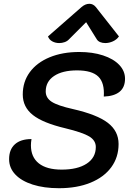

<svg xmlns="http://www.w3.org/2000/svg" viewBox="-20 -983 690 1012"><path d="M28 -144Q28 -195 58.5 -222.5Q89 -250 146 -250Q143 -232 143 -217Q143 -155 184.5 -122Q226 -89 305 -89Q389 -89 437 -120.5Q485 -152 485 -208Q485 -243 450 -264Q415 -285 324 -307Q206 -335 153 -377Q100 -419 100 -485Q100 -552 137 -602.5Q174 -653 241.5 -681Q309 -709 398 -709Q468 -709 523 -691Q578 -673 608.5 -641Q639 -609 639 -568Q639 -523 610.5 -499.5Q582 -476 527 -474Q532 -546 498.5 -579Q465 -612 386 -612Q309 -612 265 -582.5Q221 -553 221 -501Q221 -467 252.5 -446.5Q284 -426 365 -408Q492 -379 548.5 -335.5Q605 -292 605 -224Q605 -154 566.5 -101.5Q528 -49 457 -20Q386 9 291 9Q212 9 152.5 -10Q93 -29 60.5 -63.5Q28 -98 28 -144ZM292 -756Q272 -756 255.5 -765Q239 -774 233 -791L410 -946Q430 -963 451 -963Q471 -963 485 -946L607 -791Q595 -774 575 -765Q555 -756 535 -756Q520 -756 508 -761Q496 -766 490 -776L434 -866L344 -776Q335 -766 321 -761Q307 -756 292 -756Z"/></svg>

Font: K2D SemiBold
Style: Italic
Weight: 600
Italic angle: -10°
Designer: Katatrad Aksorn Co.,Ltd.
Foundry: Cadson Demak Co.,Ltd.
Version: Version 1.000; ttfautohint (v1.6)